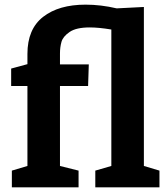

<svg xmlns="http://www.w3.org/2000/svg" viewBox="-20 -806 721 826"><path d="M599 -92 666 -72V0H390V-72L459 -92V-679Q405 -688 366 -688Q308 -688 279.5 -668.5Q251 -649 244.5 -626Q238 -603 238 -576V-529H362L359 -436H238V-92L318 -72V0H31V-72L98 -92V-436H28V-511L98 -530V-574Q98 -681 165.5 -733.5Q233 -786 348 -786Q414 -786 482 -770L599 -776Z"/></svg>

Font: Bitter Pro
Style: Bold
Weight: 700
Designer: Sol Matas, and Bitter project Authors
Foundry: Sol Matas
Version: Version 1.010